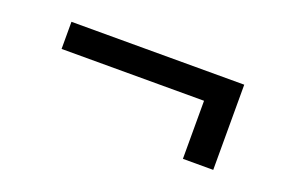

<svg xmlns="http://www.w3.org/2000/svg" viewBox="-44 -488 669 449"><g transform="rotate(20 290.0 -264.0)"><path d="M504 -157.5V-369.5H74V-302H428.5V-157.5Z"/></g></svg>

Font: LatoLatin
Style: Regular
Weight: 400
Designer: Lukasz Dziedzic with Adam Twardoch and Botio Nikoltchev
Foundry: tyPoland Lukasz Dziedzic
Version: Version 2.015; 2015-08-06; http://www.latofonts.com/